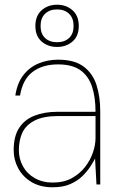

<svg xmlns="http://www.w3.org/2000/svg" viewBox="-20 -782 505 814"><path d="M203 12Q151 12 114 -10Q77 -32 57.5 -68Q38 -104 38 -145Q38 -204 61 -239.5Q84 -275 126 -291.5Q168 -308 223 -308H385Q385 -370 370 -415Q355 -460 320.5 -484.5Q286 -509 226 -509Q160 -509 118 -477Q76 -445 65 -377H45Q53 -430 79 -463.5Q105 -497 143.5 -513Q182 -529 226 -529Q296 -529 335 -499.5Q374 -470 389.5 -420.5Q405 -371 405 -310V0H389L383 -110Q377 -98 364 -77.5Q351 -57 330.5 -36.5Q310 -16 279 -2Q248 12 203 12ZM204 -8Q250 -8 284 -26.5Q318 -45 340.5 -74Q363 -103 374 -135.5Q385 -168 385 -197V-290H227Q164 -290 127 -271Q90 -252 75 -220Q60 -188 60 -145Q60 -109 77 -77.5Q94 -46 127 -27Q160 -8 204 -8ZM222 -583Q183 -583 156.5 -606Q130 -629 130 -672Q130 -715 156.5 -738.5Q183 -762 222 -762Q261 -762 287.5 -738.5Q314 -715 314 -672Q314 -629 287.5 -606Q261 -583 222 -583ZM222 -603Q254 -603 273 -621Q292 -639 292 -672Q292 -705 273 -723.5Q254 -742 222 -742Q190 -742 171 -723.5Q152 -705 152 -672Q152 -639 171 -621Q190 -603 222 -603Z"/></svg>

Font: DM Sans 11pt Thin
Style: Regular
Weight: 250
Version: Version 4.004;gftools[0.9.30]